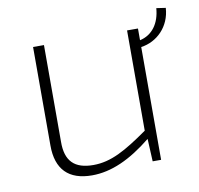

<svg xmlns="http://www.w3.org/2000/svg" viewBox="-67 -613 718 694"><g transform="rotate(-10 292.0 -265.5)"><path d="M584 -538 550 -543C546 -488 518 -449 472 -439V-482H432V-114C348 -55 293 -24 228 -24C159 -24 126 -56 127 -128V-482H87V-120C87 -33 131 12 217 12C288 12 359 -20 437 -83L441 0H472V-414C531 -422 580 -470 584 -538Z"/></g></svg>

Font: Exo 2 Extra Light
Style: Regular
Weight: 250
Designer: Natanael Gama
Version: Version 1.001;PS 001.001;hotconv 1.0.88;makeotf.lib2.5.64775